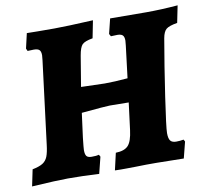

<svg xmlns="http://www.w3.org/2000/svg" viewBox="-78 -733 899 824"><g transform="rotate(-10 372.0 -321.5)"><path d="M747 -650 732 -576Q696 -570 683.5 -559.5Q671 -549 666 -521Q646 -406 626.5 -274Q607 -142 607 -118Q607 -94 614.5 -84.5Q622 -75 640 -75Q657 -75 672 -78Q673 -75 677 -69L659 2L540 0H497Q467 0 449 1Q432 1 408.5 1.5Q385 2 359 1L376 -73Q414 -74 430.5 -92Q447 -110 453 -158L468 -276L386 -277Q368 -277 262 -267L248 -161Q243 -116 243 -108Q243 -89 249 -81.5Q255 -74 271 -74Q293 -74 303 -77Q304 -75 305.5 -72.5Q307 -70 308 -68L290 4Q218 0 154 0Q109 0 -3 7L12 -65Q42 -71 57 -80.5Q72 -90 79 -107.5Q86 -125 90 -159L135 -518Q137 -536 137 -540Q137 -557 130 -563.5Q123 -570 106 -570L79 -569L74 -580L89 -645Q124 -644 209 -644Q259 -644 378 -650L363 -574Q328 -568 317 -556.5Q306 -545 300 -510L278 -377L381 -374Q423 -374 481 -379L498 -518Q500 -536 500 -540Q500 -557 493 -563.5Q486 -570 470 -570L442 -569L436 -580L452 -645L609 -644Q673 -644 747 -650Z"/></g></svg>

Font: Alegreya SC ExtraBold
Style: Italic
Weight: 800
Italic angle: -7°
Designer: Juan Pablo del Peral
Foundry: Huerta Tipografica
Version: Version 2.007; ttfautohint (v1.6)